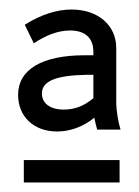

<svg xmlns="http://www.w3.org/2000/svg" viewBox="-20 -725 291 403"><path d="M100 -449C127 -449 155 -459 178 -478C180 -468 182 -459 184 -453H233C228 -469 224 -493 224 -511V-624C224 -672 186 -705 130 -705C99 -705 65 -694 32 -673L51 -634C76 -651 102 -661 127 -661C159 -661 176 -645 176 -616V-609H158C68 -609 18 -579 18 -526C18 -480 51 -449 100 -449ZM114 -495C85 -495 68 -508 68 -529C68 -555 98 -567 163 -568H176V-519C156 -502 136 -495 114 -495ZM30 -342H231V-389H30Z"/></svg>

Font: Fixel Text Light
Style: Regular
Weight: 300
Width: 4
Designer: AlfaBravo + MacPaw
Foundry: Kyrylo Tkachov, Marchela Mozhyna, Serhii Makarenko, Maria Weinstein, Zakhar Kryvoshyya
Version: Version 1.211